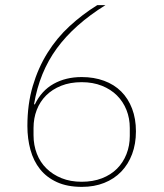

<svg xmlns="http://www.w3.org/2000/svg" viewBox="-20 -718 640 750"><path d="M300 12Q243 12 202.5 -6.5Q162 -25 136.5 -57Q111 -89 99 -132.5Q87 -176 87 -226Q87 -311 108 -382Q129 -453 165.5 -511.5Q202 -570 252 -616Q302 -662 360 -698H392Q270 -622 202 -529Q134 -436 113 -311L116 -310Q142 -364 189.5 -390.5Q237 -417 299 -417Q347 -417 386.5 -402.5Q426 -388 453.5 -360.5Q481 -333 496 -293.5Q511 -254 511 -205Q511 -156 496 -116Q481 -76 453.5 -47.5Q426 -19 387 -3.5Q348 12 300 12ZM299 -8Q343 -8 378 -21.5Q413 -35 437 -59Q461 -83 474 -116Q487 -149 487 -187V-218Q487 -256 474 -288.5Q461 -321 437 -345Q413 -369 378 -383Q343 -397 299 -397Q254 -397 219 -383Q184 -369 160 -345Q136 -321 123.5 -288.5Q111 -256 111 -218V-190Q111 -151 124 -117.5Q137 -84 161.5 -60Q186 -36 220.5 -22Q255 -8 299 -8Z"/></svg>

Font: IBM Plex Sans Thai Thin
Style: Regular
Weight: 100
Designer: Mike Abbink, Paul van der Laan, Pieter van Rosmalen, Ben Mitchell, Mark Frömberg
Foundry: Bold Monday
Version: Version 1.1